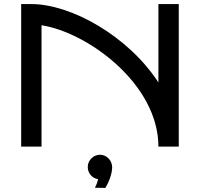

<svg xmlns="http://www.w3.org/2000/svg" viewBox="-20 -720 982 943"><path d="M184 -596C410 -561 758 -308 758 0H858V-700H758V-315C610 -543 329 -700 134 -700H84V0H184ZM531 103C531 68 504 40 471 40C438 40 411 68 411 100C411 131 433 156 462 160C456 186 446 202 446 202L497 203C497 203 529 155 531 103Z"/></svg>

Font: Bruno Ace SC
Style: Regular
Weight: 400
Designer: Astigmatic (AOETI)
Foundry: Astigmatic (AOETI)
Version: Version 1.000